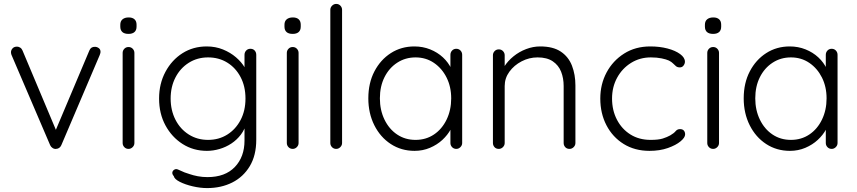

<svg xmlns="http://www.w3.org/2000/svg" viewBox="-20 -760 4373 980"><path d="M67 -522Q75 -522 83 -517Q91 -512 95 -502L270 -86L257 -78L436 -502Q444 -522 465 -521Q475 -521 484 -514.5Q493 -508 493 -496Q493 -490 491.5 -486.5Q490 -483 489 -479L293 -19Q285 -1 266 0Q257 1 248.5 -4.5Q240 -10 236 -19L39 -479Q38 -481 37 -485Q36 -489 36 -493Q36 -504 44 -513Q52 -522 67 -522Z M666 -30Q666 -18 657 -9Q648 0 636 0Q623 0 614.5 -9Q606 -18 606 -30V-490Q606 -502 614.5 -511Q623 -520 636 -520Q649 -520 657.5 -511Q666 -502 666 -490ZM636 -587Q615 -587 604.5 -596.5Q594 -606 594 -624V-634Q594 -652 605.5 -661.5Q617 -671 637 -671Q656 -671 666.5 -661.5Q677 -652 677 -634V-624Q677 -606 666.5 -596.5Q656 -587 636 -587Z M1035 -523Q1080 -523 1118 -507.5Q1156 -492 1184.5 -467.5Q1213 -443 1229 -415.5Q1245 -388 1245 -363L1228 -387V-480Q1228 -493 1236.5 -502Q1245 -511 1258 -511Q1272 -511 1280 -502Q1288 -493 1288 -480V-47Q1288 33 1255 88Q1222 143 1165.5 171.5Q1109 200 1037 200Q1002 200 963.5 191Q925 182 897.5 168Q870 154 867 139Q859 130 859.5 121.5Q860 113 868 107Q878 100 889 105.5Q900 111 922 120Q932 123 949 129Q966 135 989.5 139.5Q1013 144 1039 144Q1129 144 1178.5 92.5Q1228 41 1228 -43V-139L1239 -136Q1230 -100 1209.5 -73Q1189 -46 1161 -27.5Q1133 -9 1100.5 0.5Q1068 10 1036 10Q967 10 912 -25Q857 -60 824.5 -120Q792 -180 792 -257Q792 -333 824.5 -393.5Q857 -454 911.5 -488.5Q966 -523 1035 -523ZM1042 -467Q987 -467 943.5 -439.5Q900 -412 875.5 -364.5Q851 -317 851 -257Q851 -197 875.5 -149Q900 -101 943.5 -73.5Q987 -46 1042 -46Q1097 -46 1140 -73Q1183 -100 1208 -147.5Q1233 -195 1233 -257Q1233 -319 1208 -366.5Q1183 -414 1140 -440.5Q1097 -467 1042 -467Z M1504 -30Q1504 -18 1495 -9Q1486 0 1474 0Q1461 0 1452.5 -9Q1444 -18 1444 -30V-490Q1444 -502 1452.5 -511Q1461 -520 1474 -520Q1487 -520 1495.5 -511Q1504 -502 1504 -490ZM1474 -587Q1453 -587 1442.5 -596.5Q1432 -606 1432 -624V-634Q1432 -652 1443.5 -661.5Q1455 -671 1475 -671Q1494 -671 1504.5 -661.5Q1515 -652 1515 -634V-624Q1515 -606 1504.5 -596.5Q1494 -587 1474 -587Z M1726 -30Q1726 -18 1717 -9Q1708 0 1696 0Q1683 0 1674.5 -9Q1666 -18 1666 -30V-710Q1666 -722 1675 -731Q1684 -740 1696 -740Q1709 -740 1717.5 -731Q1726 -722 1726 -710Z M2309 -511Q2322 -511 2330.5 -502Q2339 -493 2339 -480V-30Q2339 -18 2330 -9Q2321 0 2309 0Q2296 0 2287.5 -9Q2279 -18 2279 -30V-149L2296 -157Q2296 -129 2280.5 -100Q2265 -71 2238 -46Q2211 -21 2174.5 -5.5Q2138 10 2096 10Q2028 10 1974.5 -25Q1921 -60 1890.5 -121Q1860 -182 1860 -258Q1860 -336 1891 -395.5Q1922 -455 1975 -489Q2028 -523 2095 -523Q2138 -523 2175.5 -508Q2213 -493 2241 -467Q2269 -441 2284.5 -407.5Q2300 -374 2300 -338L2279 -353V-480Q2279 -493 2287.5 -502Q2296 -511 2309 -511ZM2101 -46Q2154 -46 2195 -73.5Q2236 -101 2259.5 -149.5Q2283 -198 2283 -258Q2283 -317 2259.5 -364Q2236 -411 2195 -439Q2154 -467 2101 -467Q2049 -467 2007.5 -440Q1966 -413 1942.5 -366Q1919 -319 1919 -258Q1919 -198 1942.5 -149.5Q1966 -101 2007 -73.5Q2048 -46 2101 -46Z M2737 -523Q2803 -523 2842.5 -496.5Q2882 -470 2899.5 -424.5Q2917 -379 2917 -324V-30Q2917 -18 2908 -9Q2899 0 2887 0Q2873 0 2865 -9Q2857 -18 2857 -30V-321Q2857 -361 2844 -394Q2831 -427 2801.5 -447Q2772 -467 2724 -467Q2681 -467 2642.5 -447Q2604 -427 2580 -394Q2556 -361 2556 -321V-30Q2556 -18 2547 -9Q2538 0 2526 0Q2512 0 2504 -9Q2496 -18 2496 -30V-478Q2496 -490 2504.5 -499Q2513 -508 2526 -508Q2539 -508 2547.5 -499Q2556 -490 2556 -478V-394L2533 -358Q2535 -390 2553.5 -419.5Q2572 -449 2601 -472.5Q2630 -496 2665.5 -509.5Q2701 -523 2737 -523Z M3299 -523Q3347 -523 3387 -512.5Q3427 -502 3451.5 -484Q3476 -466 3476 -445Q3476 -435 3469 -425.5Q3462 -416 3450 -416Q3438 -416 3430.5 -422Q3423 -428 3415.5 -436Q3408 -444 3394 -451Q3381 -457 3357 -462Q3333 -467 3302 -467Q3246 -467 3201 -439Q3156 -411 3130 -363.5Q3104 -316 3104 -257Q3104 -197 3129 -149Q3154 -101 3198 -73.5Q3242 -46 3301 -46Q3341 -46 3363 -53Q3385 -60 3401 -69Q3420 -80 3428.5 -90.5Q3437 -101 3451 -101Q3464 -101 3470.5 -93.5Q3477 -86 3477 -74Q3477 -58 3453.5 -38.5Q3430 -19 3389 -4.5Q3348 10 3295 10Q3220 10 3163.5 -25Q3107 -60 3075.5 -120.5Q3044 -181 3044 -257Q3044 -330 3076 -390Q3108 -450 3165.5 -486.5Q3223 -523 3299 -523Z M3650 -30Q3650 -18 3641 -9Q3632 0 3620 0Q3607 0 3598.5 -9Q3590 -18 3590 -30V-490Q3590 -502 3598.5 -511Q3607 -520 3620 -520Q3633 -520 3641.5 -511Q3650 -502 3650 -490ZM3620 -587Q3599 -587 3588.5 -596.5Q3578 -606 3578 -624V-634Q3578 -652 3589.5 -661.5Q3601 -671 3621 -671Q3640 -671 3650.5 -661.5Q3661 -652 3661 -634V-624Q3661 -606 3650.5 -596.5Q3640 -587 3620 -587Z M4225 -511Q4238 -511 4246.5 -502Q4255 -493 4255 -480V-30Q4255 -18 4246 -9Q4237 0 4225 0Q4212 0 4203.5 -9Q4195 -18 4195 -30V-149L4212 -157Q4212 -129 4196.5 -100Q4181 -71 4154 -46Q4127 -21 4090.5 -5.5Q4054 10 4012 10Q3944 10 3890.5 -25Q3837 -60 3806.5 -121Q3776 -182 3776 -258Q3776 -336 3807 -395.5Q3838 -455 3891 -489Q3944 -523 4011 -523Q4054 -523 4091.5 -508Q4129 -493 4157 -467Q4185 -441 4200.5 -407.5Q4216 -374 4216 -338L4195 -353V-480Q4195 -493 4203.5 -502Q4212 -511 4225 -511ZM4017 -46Q4070 -46 4111 -73.5Q4152 -101 4175.5 -149.5Q4199 -198 4199 -258Q4199 -317 4175.5 -364Q4152 -411 4111 -439Q4070 -467 4017 -467Q3965 -467 3923.5 -440Q3882 -413 3858.5 -366Q3835 -319 3835 -258Q3835 -198 3858.5 -149.5Q3882 -101 3923 -73.5Q3964 -46 4017 -46Z"/></svg>

Font: zvoove
Style: Regular
Weight: 400
Designer: Vernon Adams (Nunito) & Andrew Paglinawan (Quicksand)
Foundry: zvoove
Version: Version 3.006